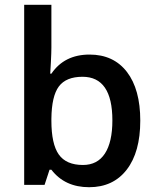

<svg xmlns="http://www.w3.org/2000/svg" viewBox="-20 -780 663 810"><path d="M357.9 -549.8Q459 -549.8 515.4 -476.6Q571.8 -403.3 571.8 -271Q571.8 -138.2 514.6 -64.2Q457.5 9.8 356 9.8Q253.4 9.8 196.8 -64H189L168 0H82V-759.8H196.8V-579.1Q196.8 -559.1 194.8 -519.5Q192.9 -480 191.9 -469.2H196.8Q251.5 -549.8 357.9 -549.8ZM328.1 -456.1Q258.8 -456.1 228.3 -415.3Q197.8 -374.5 196.8 -278.8V-271Q196.8 -172.4 228 -128.2Q259.3 -84 330.1 -84Q391.1 -84 422.6 -132.3Q454.1 -180.7 454.1 -272Q454.1 -456.1 328.1 -456.1Z"/></svg>

Font: f2_18033          
Style: Regular
Weight: 600
Foundry: Ascender Corporation
Version: Version 1.10